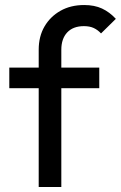

<svg xmlns="http://www.w3.org/2000/svg" viewBox="-20 -744 481 764"><path d="M134 0V-546Q134 -599 157 -638.5Q180 -678 220.5 -701Q261 -724 315 -724Q356 -724 386 -710Q416 -696 441 -669L382 -611Q369 -625 353 -632.5Q337 -640 314 -640Q271 -640 247.5 -615Q224 -590 224 -546V0ZM17 -393V-475H375V-393Z"/></svg>

Font: Outfit Thin
Style: Regular
Weight: 400
Version: Version 1.100;gftools[0.9.27]